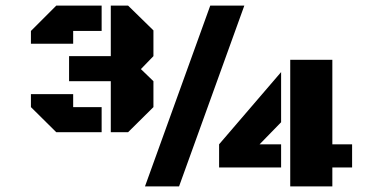

<svg xmlns="http://www.w3.org/2000/svg" viewBox="-20 -668 1354 688"><path d="M499.5 0 733.4 -647.9H855.5L621.6 0ZM90.8 -511.2V-557.1L181.6 -647.9H344.2V-557.1H242.2V-511.2ZM377 -194.3V-377H227.5V-466.8H377V-647.9H439L529.8 -559.1V-466.8L484.9 -420.4L529.8 -377V-284.2L439 -194.3ZM1020 0V-453.6H1170.9V-150.9H1241.7V-67.9H1170.9V0ZM765.1 -67.9V-150.9L987.3 -409.7V-230L910.2 -150.9H987.3V-67.9ZM181.6 -194.3 90.8 -284.2V-330.6H242.2V-284.2H344.2V-194.3Z"/></svg>

Font: Black Ops One
Style: Regular
Weight: 400
Designer: James Grieshaber, Eben Sorkin
Foundry: Sorkin Type Co.
Version: Version 1.004; ttfautohint (v1.8.4.7-5d5b)